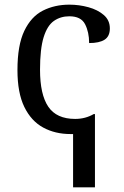

<svg xmlns="http://www.w3.org/2000/svg" viewBox="-20 -566 532 825"><path d="M294 239V10H283Q217 10 165.5 -18Q114 -46 84.5 -106.5Q55 -167 55 -265Q55 -372 84.5 -433.5Q114 -495 164.5 -520.5Q215 -546 278 -546Q320 -546 360 -535Q400 -524 426 -501.5Q452 -479 452 -444Q452 -410 429.5 -395.5Q407 -381 363 -381Q363 -428 345.5 -462Q328 -496 278 -496Q240 -496 211.5 -476Q183 -456 167.5 -406Q152 -356 152 -266Q152 -160 187.5 -107.5Q223 -55 303 -55Q347 -55 383 -76H388V239Z"/></svg>

Font: NotoSerif-Regular
Style: Regular
Weight: 400
Designer: Monotype Design Team
Foundry: Monotype Imaging Inc.
Version: Version 2.007; ttfautohint (v1.8) -l 8 -r 50 -G 200 -x 14 -D